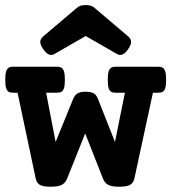

<svg xmlns="http://www.w3.org/2000/svg" viewBox="-30 -708 659 739"><path d="M609.4 -400.9Q609.4 -380.4 606.2 -369.6Q603 -358.9 596.7 -355Q590.3 -351.1 578.6 -351.1H558.6L487.3 -21Q483.4 -3.4 470.5 3.7Q457.5 10.7 428.2 10.7Q399.9 10.7 386.2 3.4Q372.6 -3.9 366.2 -21L297.9 -194.3L228.5 -21Q221.7 -3.9 208 3.4Q194.3 10.7 165.5 10.7Q136.2 10.7 123.8 3.7Q111.3 -3.4 107.4 -21L37.6 -351.1H21Q9.3 -351.1 2.9 -355Q-3.4 -358.9 -6.6 -369.6Q-9.8 -380.4 -9.8 -400.9Q-9.8 -421.4 -6.6 -432.1Q-3.4 -442.9 2.9 -447Q9.3 -451.2 21 -451.2H189Q200.7 -451.2 207 -447Q213.4 -442.9 216.6 -432.1Q219.7 -421.4 219.7 -400.9Q219.7 -380.4 216.6 -369.6Q213.4 -358.9 207 -355Q200.7 -351.1 189 -351.1H147.5L184.1 -161.6L251.5 -327.1Q256.8 -340.8 267.6 -347.9Q278.3 -355 298.3 -355Q319.3 -355 329.8 -349.1Q340.3 -343.3 345.7 -330.6L412.6 -161.6L450.7 -351.1H415.5Q403.8 -351.1 397.5 -355Q391.1 -358.9 387.9 -369.6Q384.8 -380.4 384.8 -400.9Q384.8 -421.4 387.9 -432.1Q391.1 -442.9 397.5 -447Q403.8 -451.2 415.5 -451.2H578.6Q590.3 -451.2 596.7 -447Q603 -442.9 606.2 -432.1Q609.4 -421.4 609.4 -400.9ZM334.5 -677.2 463.9 -567.4Q474.6 -558.1 474.6 -546.9Q474.6 -534.7 462.4 -517.6Q447.8 -496.6 433.1 -496.6Q425.3 -496.6 417 -502L299.8 -569.3L182.6 -502Q174.3 -496.6 166.5 -496.6Q151.9 -496.6 137.2 -517.6Q125 -534.7 125 -546.9Q125 -558.1 135.7 -567.4L265.1 -677.2Q272 -683.1 279.5 -685.8Q287.1 -688.5 299.8 -688.5Q312.5 -688.5 320.1 -685.8Q327.6 -683.1 334.5 -677.2Z"/></svg>

Font: Courier Prime
Style: Bold
Weight: 700
Designer: Alan Dague-Greene, Quote-Unquote Apps
Foundry: Quote-Unquote Apps
Version: Version 3.018